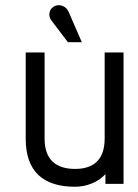

<svg xmlns="http://www.w3.org/2000/svg" viewBox="-20 -701 526 732"><path d="M451 0V-501H379V-173C379 -94 339 -57 266 -57C194 -57 150 -92 150 -172V-501H78V-172C78 -47 145 11 266 11C309 11 354 -6 382 -37V0ZM292 -540 242 -655C232 -679 208 -685 191 -679C168 -670 161 -643 176 -623L239 -540Z"/></svg>

Font: Advent Pro
Style: Medium
Weight: 500
Designer: Andreas Kalpakidis
Foundry: Andreas Kalpakidis
Version: Version 2.002 2008